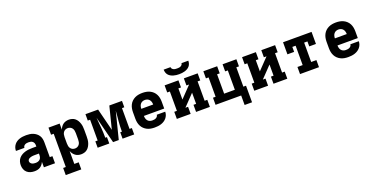

<svg xmlns="http://www.w3.org/2000/svg" viewBox="-26 -1660 5452 2796"><g transform="rotate(-20 2700.0 -262.5)"><path d="M239 8Q207 8 176.5 -0.5Q146 -9 122.5 -30Q99 -51 88 -81.5Q77 -112 77 -143Q77 -172 85.5 -200Q94 -228 112.5 -249.5Q131 -271 156 -285.5Q181 -300 208.5 -308Q236 -316 264.5 -319Q293 -322 321 -322H384V-341Q384 -358 378.5 -373.5Q373 -389 360.5 -400Q348 -411 331.5 -415Q315 -419 299 -419Q285 -419 270.5 -417Q256 -415 243.5 -408.5Q231 -402 222.5 -390Q214 -378 214 -364V-363H83V-367Q83 -392 91.5 -416Q100 -440 116 -460Q132 -480 153.5 -493.5Q175 -507 199 -514.5Q223 -522 248.5 -525Q274 -528 299 -528Q326 -528 353 -524.5Q380 -521 405 -511Q430 -501 452 -484Q474 -467 488.5 -444.5Q503 -422 509 -395Q515 -368 515 -341V-110H556V0H384V-85Q375 -64 360.5 -45.5Q346 -27 327 -14.5Q308 -2 285 3Q262 8 239 8ZM295 -101Q313 -101 330.5 -106.5Q348 -112 360.5 -124Q373 -136 378.5 -153.5Q384 -171 384 -189V-213H322Q310 -213 298 -212.5Q286 -212 274.5 -210Q263 -208 252 -204.5Q241 -201 231 -195Q221 -189 214.5 -179Q208 -169 208 -157Q208 -142 217 -130Q226 -118 239 -111.5Q252 -105 266.5 -103Q281 -101 295 -101Z M885 215H644V105H685V-410H644V-520H817V-425Q825 -447 839 -467Q853 -487 872 -501Q891 -515 914 -521.5Q937 -528 961 -528Q987 -528 1012 -520.5Q1037 -513 1056.5 -496.5Q1076 -480 1089 -458Q1102 -436 1110 -411.5Q1118 -387 1120.5 -361.5Q1123 -336 1123 -310V-210Q1123 -184 1120.5 -158.5Q1118 -133 1110 -108.5Q1102 -84 1089 -62Q1076 -40 1056.5 -23.5Q1037 -7 1012 0.5Q987 8 961 8Q937 8 914 1.5Q891 -5 872 -19Q853 -33 839 -53Q825 -73 817 -95V105H885ZM904 -102Q924 -102 942 -110.5Q960 -119 971.5 -135Q983 -151 987 -170.5Q991 -190 991 -210V-310Q991 -330 987 -349.5Q983 -369 971.5 -385Q960 -401 942 -409.5Q924 -418 904 -418Q884 -418 866 -409.5Q848 -401 836.5 -385Q825 -369 821 -349.5Q817 -330 817 -310V-210Q817 -190 821 -170.5Q825 -151 836.5 -135Q848 -119 866 -110.5Q884 -102 904 -102Z M1217 0V-99H1253V-421H1217V-520H1413L1500 -175L1587 -520H1783V-421H1747V-99H1783V0H1603V-99H1629V-104Q1629 -143 1630.5 -182Q1632 -221 1635.5 -260Q1639 -299 1643 -338Q1647 -377 1649 -416L1544 0H1456L1351 -416Q1353 -377 1357 -338Q1361 -299 1364.5 -260Q1368 -221 1369.5 -182Q1371 -143 1371 -104V-99H1397V0Z M2100 8Q2070 8 2040.5 3Q2011 -2 1984.5 -15Q1958 -28 1936.5 -48.5Q1915 -69 1901.5 -95.5Q1888 -122 1882.5 -151Q1877 -180 1877 -210V-310Q1877 -340 1882.5 -369Q1888 -398 1901.5 -424.5Q1915 -451 1936.5 -471.5Q1958 -492 1985 -505Q2012 -518 2041 -523Q2070 -528 2100 -528Q2130 -528 2159 -523Q2188 -518 2215 -505Q2242 -492 2263.5 -471.5Q2285 -451 2298.5 -424.5Q2312 -398 2317.5 -369Q2323 -340 2323 -310V-205H2008Q2008 -186 2013 -166.5Q2018 -147 2030.5 -131.5Q2043 -116 2061.5 -108.5Q2080 -101 2100 -101Q2115 -101 2129.5 -103Q2144 -105 2157.5 -111.5Q2171 -118 2180.5 -130Q2190 -142 2190 -157H2321Q2321 -131 2312 -106.5Q2303 -82 2286.5 -62Q2270 -42 2248 -28Q2226 -14 2201.5 -6Q2177 2 2151.5 5Q2126 8 2100 8ZM2008 -315H2192Q2192 -334 2187 -353.5Q2182 -373 2169.5 -388.5Q2157 -404 2138.5 -411.5Q2120 -419 2100 -419Q2080 -419 2061.5 -411.5Q2043 -404 2030.5 -388.5Q2018 -373 2013 -353.5Q2008 -334 2008 -315Z M2444 0V-110H2485V-410H2444V-520H2658V-410H2617V-237L2783 -410H2742V-520H2956V-410H2915V-110H2956V0H2742V-110H2783V-283L2617 -110H2658V0ZM2700 -600Q2678 -600 2655.5 -602.5Q2633 -605 2611.5 -611.5Q2590 -618 2570.5 -629Q2551 -640 2536.5 -657Q2522 -674 2515.5 -696Q2509 -718 2509 -740H2615Q2615 -726 2624 -715Q2633 -704 2645.5 -698Q2658 -692 2672 -690.5Q2686 -689 2700 -689Q2714 -689 2728 -690.5Q2742 -692 2754.5 -698Q2767 -704 2776 -715Q2785 -726 2785 -740H2891Q2891 -718 2884.5 -696Q2878 -674 2863.5 -657Q2849 -640 2829.5 -629Q2810 -618 2788.5 -611.5Q2767 -605 2744.5 -602.5Q2722 -600 2700 -600Z M3441 147V0H3044V-110H3085V-410H3044V-520H3258V-410H3217V-110H3383V-410H3342V-520H3556V-410H3515V-110H3556V147Z M3644 0V-110H3685V-410H3644V-520H3858V-410H3817V-237L3983 -410H3942V-520H4156V-410H4115V-110H4156V0H3942V-110H3983V-283L3817 -110H3858V0Z M4353 0V-110H4434V-410H4383V-333H4279V-520H4721V-333H4617V-410H4566V-110H4647V0Z M5100 8Q5070 8 5040.5 3Q5011 -2 4984.5 -15Q4958 -28 4936.5 -48.5Q4915 -69 4901.5 -95.5Q4888 -122 4882.5 -151Q4877 -180 4877 -210V-310Q4877 -340 4882.5 -369Q4888 -398 4901.5 -424.5Q4915 -451 4936.5 -471.5Q4958 -492 4985 -505Q5012 -518 5041 -523Q5070 -528 5100 -528Q5130 -528 5159 -523Q5188 -518 5215 -505Q5242 -492 5263.5 -471.5Q5285 -451 5298.5 -424.5Q5312 -398 5317.5 -369Q5323 -340 5323 -310V-205H5008Q5008 -186 5013 -166.5Q5018 -147 5030.5 -131.5Q5043 -116 5061.5 -108.5Q5080 -101 5100 -101Q5115 -101 5129.5 -103Q5144 -105 5157.5 -111.5Q5171 -118 5180.5 -130Q5190 -142 5190 -157H5321Q5321 -131 5312 -106.5Q5303 -82 5286.5 -62Q5270 -42 5248 -28Q5226 -14 5201.5 -6Q5177 2 5151.5 5Q5126 8 5100 8ZM5008 -315H5192Q5192 -334 5187 -353.5Q5182 -373 5169.5 -388.5Q5157 -404 5138.5 -411.5Q5120 -419 5100 -419Q5080 -419 5061.5 -411.5Q5043 -404 5030.5 -388.5Q5018 -373 5013 -353.5Q5008 -334 5008 -315Z"/></g></svg>

Font: Iosevka HT Extrabold Extended
Style: Regular
Weight: 800
Width: 7
Monospace: yes
Designer: Belleve Invis
Foundry: Belleve Invis
Version: Version 32.3.0; ttfautohint (v1.8.4)